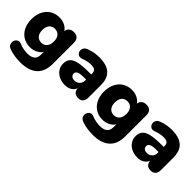

<svg xmlns="http://www.w3.org/2000/svg" viewBox="76 -1274 2236 2236"><g transform="rotate(45 1194.0 -156.0)"><path d="M296 191Q241 191 193 183.5Q145 176 110 162Q81 152 69 133Q57 114 58 93Q59 72 69.5 55Q80 38 98 30.5Q116 23 138 31Q182 49 218 54.5Q254 60 279 60Q340 60 370.5 34.5Q401 9 401 -45V-108H409Q394 -66 348 -39.5Q302 -13 248 -13Q182 -13 133 -43.5Q84 -74 56.5 -129Q29 -184 29 -258Q29 -314 45 -359Q61 -404 89.5 -436Q118 -468 158.5 -485.5Q199 -503 248 -503Q304 -503 348.5 -477Q393 -451 408 -409L398 -368V-412Q398 -455 421.5 -478Q445 -501 487 -501Q529 -501 551.5 -478Q574 -455 574 -412V-66Q574 62 502 126.5Q430 191 296 191ZM303 -144Q333 -144 354 -157.5Q375 -171 387 -196.5Q399 -222 399 -258Q399 -312 373 -342Q347 -372 303 -372Q275 -372 253 -358.5Q231 -345 219.5 -319.5Q208 -294 208 -258Q208 -204 234 -174Q260 -144 303 -144Z M849 11Q792 11 748.5 -10Q705 -31 680.5 -67.5Q656 -104 656 -151Q656 -205 684 -236Q712 -267 774 -280.5Q836 -294 939 -294H994V-210H939Q900 -210 874.5 -204.5Q849 -199 837 -187.5Q825 -176 825 -158Q825 -135 841.5 -120Q858 -105 889 -105Q914 -105 933.5 -116Q953 -127 965 -146.5Q977 -166 977 -192V-308Q977 -344 958.5 -359Q940 -374 895 -374Q871 -374 841 -368.5Q811 -363 774 -349Q747 -339 728 -346Q709 -353 698.5 -370Q688 -387 688.5 -407Q689 -427 701.5 -445Q714 -463 740 -473Q788 -491 828.5 -497Q869 -503 903 -503Q985 -503 1038.5 -479.5Q1092 -456 1118.5 -407.5Q1145 -359 1145 -283V-81Q1145 -37 1124 -14Q1103 9 1063 9Q1022 9 1000.5 -14Q979 -37 979 -81V-107L985 -93Q980 -61 962 -38Q944 -15 915 -2Q886 11 849 11Z M1490 191Q1435 191 1387 183.5Q1339 176 1304 162Q1275 152 1263 133Q1251 114 1252 93Q1253 72 1263.5 55Q1274 38 1292 30.5Q1310 23 1332 31Q1376 49 1412 54.5Q1448 60 1473 60Q1534 60 1564.5 34.5Q1595 9 1595 -45V-108H1603Q1588 -66 1542 -39.5Q1496 -13 1442 -13Q1376 -13 1327 -43.5Q1278 -74 1250.5 -129Q1223 -184 1223 -258Q1223 -314 1239 -359Q1255 -404 1283.5 -436Q1312 -468 1352.5 -485.5Q1393 -503 1442 -503Q1498 -503 1542.5 -477Q1587 -451 1602 -409L1592 -368V-412Q1592 -455 1615.5 -478Q1639 -501 1681 -501Q1723 -501 1745.5 -478Q1768 -455 1768 -412V-66Q1768 62 1696 126.5Q1624 191 1490 191ZM1497 -144Q1527 -144 1548 -157.5Q1569 -171 1581 -196.5Q1593 -222 1593 -258Q1593 -312 1567 -342Q1541 -372 1497 -372Q1469 -372 1447 -358.5Q1425 -345 1413.5 -319.5Q1402 -294 1402 -258Q1402 -204 1428 -174Q1454 -144 1497 -144Z M2043 11Q1986 11 1942.5 -10Q1899 -31 1874.5 -67.5Q1850 -104 1850 -151Q1850 -205 1878 -236Q1906 -267 1968 -280.5Q2030 -294 2133 -294H2188V-210H2133Q2094 -210 2068.5 -204.5Q2043 -199 2031 -187.5Q2019 -176 2019 -158Q2019 -135 2035.5 -120Q2052 -105 2083 -105Q2108 -105 2127.5 -116Q2147 -127 2159 -146.5Q2171 -166 2171 -192V-308Q2171 -344 2152.5 -359Q2134 -374 2089 -374Q2065 -374 2035 -368.5Q2005 -363 1968 -349Q1941 -339 1922 -346Q1903 -353 1892.5 -370Q1882 -387 1882.5 -407Q1883 -427 1895.5 -445Q1908 -463 1934 -473Q1982 -491 2022.5 -497Q2063 -503 2097 -503Q2179 -503 2232.5 -479.5Q2286 -456 2312.5 -407.5Q2339 -359 2339 -283V-81Q2339 -37 2318 -14Q2297 9 2257 9Q2216 9 2194.5 -14Q2173 -37 2173 -81V-107L2179 -93Q2174 -61 2156 -38Q2138 -15 2109 -2Q2080 11 2043 11Z"/></g></svg>

Font: Nunito ExtraLight Black
Style: Regular
Weight: 900
Version: Version 3.602